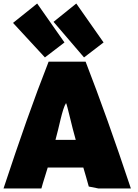

<svg xmlns="http://www.w3.org/2000/svg" viewBox="-41 -1055 782 1090"><path d="M194 15C204 -23 219 -66 230 -104H432C443 -68 453 -32 463 4L518 15H702C609 -264 529 -488 445 -705H235C150 -489 71 -263 -21 15ZM33 -925 214 -729 325 -814 170 -1035ZM436 -729 547 -814 392 -1035 263 -931ZM274 -261C294 -330 312 -437 334 -470C341 -458 367 -336 389 -261Z"/></svg>

Font: Repo ExtraBlack
Style: Regular
Weight: 400
Designer: Stefan Peev
Foundry: Context Ltd
Version: Version 001.502